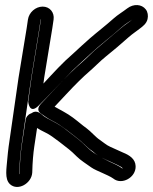

<svg xmlns="http://www.w3.org/2000/svg" viewBox="-20 -683 602 756"><path d="M148 -657C120 -657 94 -634 90 -606L85 -572L53 -377L14 -106C12 -89 10 -74 9 -60C6 -20 -3 21 19 42C50 71 105 39 107 -4C108 -46 111 -79 115 -106L126 -179C133 -174 145 -168 159 -161C176 -153 193 -140 213 -125C250 -96 256 -93 282 -67C298 -51 320 -38 339 -24C350 -16 370 -8 383 -2C394 3 417 13 426 20C459 47 516 16 514 -29C513 -57 490 -72 465 -82C449 -89 431 -97 414 -105C398 -112 387 -123 372 -133C359 -141 335 -168 322 -177C300 -193 295 -199 267 -220C243 -238 219 -249 195 -263C205 -274 220 -290 239 -310C278 -352 309 -382 330 -400C349 -416 376 -444 395 -459C425 -483 458 -511 487 -537C503 -551 515 -558 530 -570C542 -579 557 -590 561 -608C564 -621 562 -636 554 -646C538 -667 506 -669 481 -650C463 -636 445 -626 427 -610C397 -583 364 -558 334 -532C314 -515 288 -490 268 -472C225 -435 192 -398 151 -354L154 -377L186 -572L191 -606C195 -634 176 -657 148 -657ZM141 -607V-606L136 -572L104 -377L91 -283C91 -283 95 -230 132 -267C173 -308 228 -367 267 -407C291 -430 309 -445 333 -468C373 -506 417 -538 458 -575C476 -591 491 -598 509 -612L511 -614C509 -612 505 -609 502 -607C488 -595 471 -585 456 -572C427 -547 395 -520 366 -496C346 -480 321 -453 301 -436C277 -416 244 -384 204 -341C164 -298 143 -276 140 -273C133 -265 123 -248 141 -236C156 -226 165 -218 187 -207C222 -190 263 -155 289 -135C303 -125 326 -99 341 -90C347 -86 351 -82 352 -81C368 -67 391 -57 411 -48C425 -41 461 -27 463 -20H462C462 -20 462 -19 461 -20C449 -30 425 -40 410 -47C376 -64 346 -80 321 -105C293 -133 286 -136 248 -166C227 -183 207 -196 187 -206C169 -215 157 -222 152 -226C141 -235 125 -252 105 -238C104 -237 102 -236 101 -236C90 -232 82 -221 81 -212L65 -106C61 -77 58 -40 57 2L56 3V-2C57 -35 59 -68 64 -106L103 -377L135 -572L140 -606C140 -607 141 -607 141 -607Z"/></svg>

Font: AppleStorm
Style: CBoIta
Weight: 400
Foundry: Cannot Into Space Fonts
Version: Version 1.01